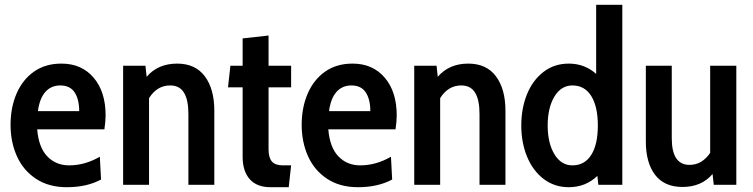

<svg xmlns="http://www.w3.org/2000/svg" viewBox="-20 -770 3136 800"><path d="M24 -250Q24 -322 49 -380Q74 -438 121.5 -471.5Q169 -505 236 -505Q320 -505 370 -446.5Q420 -388 420 -289Q420 -264 415 -231H135Q141 -156 177 -118.5Q213 -81 268 -81Q334 -81 396 -117L401 -22Q342 10 258 10Q183 10 130 -25Q77 -60 50.5 -119Q24 -178 24 -250ZM310 -307Q310 -356 291 -385Q272 -414 231 -414Q193 -414 169 -387Q145 -360 138 -307Z M873 -309V0H765V-295Q765 -354 746.5 -384Q728 -414 689 -414Q634 -414 601 -361V0H493V-496H586L591 -450Q638 -505 718 -505Q794 -505 833.5 -452Q873 -399 873 -309Z M991 -116V-406H930L940 -496H991V-610L1099 -622V-496H1193V-406H1099V-148Q1099 -113 1113 -97Q1127 -81 1159 -81H1193L1183 10H1107Q1050 10 1020.5 -23.5Q991 -57 991 -116Z M1237 -250Q1237 -322 1262 -380Q1287 -438 1334.5 -471.5Q1382 -505 1449 -505Q1533 -505 1583 -446.5Q1633 -388 1633 -289Q1633 -264 1628 -231H1348Q1354 -156 1390 -118.5Q1426 -81 1481 -81Q1547 -81 1609 -117L1614 -22Q1555 10 1471 10Q1396 10 1343 -25Q1290 -60 1263.5 -119Q1237 -178 1237 -250ZM1523 -307Q1523 -356 1504 -385Q1485 -414 1444 -414Q1406 -414 1382 -387Q1358 -360 1351 -307Z M2086 -309V0H1978V-295Q1978 -354 1959.5 -384Q1941 -414 1902 -414Q1847 -414 1814 -361V0H1706V-496H1799L1804 -450Q1851 -505 1931 -505Q2007 -505 2046.5 -452Q2086 -399 2086 -309Z M2573 -750V0H2473L2469 -37Q2420 10 2350 10Q2290 10 2245 -24.5Q2200 -59 2176 -117.5Q2152 -176 2152 -247Q2152 -318 2175.5 -376.5Q2199 -435 2244 -470Q2289 -505 2350 -505Q2416 -505 2464 -462V-750ZM2471 -247Q2471 -326 2443.5 -370Q2416 -414 2365 -414Q2318 -414 2290 -367.5Q2262 -321 2262 -247Q2262 -174 2290 -127.5Q2318 -81 2365 -81Q2416 -81 2443.5 -124.5Q2471 -168 2471 -247Z M3048 -496V0H2954L2949 -45Q2903 9 2824 9Q2748 9 2709.5 -41.5Q2671 -92 2671 -180V-496H2779V-194Q2779 -83 2853 -83Q2905 -83 2939 -133V-496Z"/></svg>

Font: Cabin Condensed SemiBold
Style: Regular
Weight: 600
Width: 3
Designer: Pablo Impallari
Foundry: Pablo Impallari. http://www.impallari.com Igino Marini. http://www.ikern.com
Version: Version 2.200